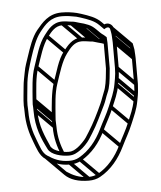

<svg xmlns="http://www.w3.org/2000/svg" viewBox="-50 -646 645 767"><g transform="rotate(-5 272.5 -262.5)"><path d="M391.2 -539.4 381.3 -549.3C360 -570.6 333.1 -579.2 303.2 -589.2L285.8 -594.3C267.4 -598.7 246.8 -601.5 225 -601.5C171.8 -601.5 145.4 -567.2 122.3 -539.8C100.6 -512.7 87.8 -474 75.9 -438.3C68.7 -415.7 62.2 -401.6 57.6 -375.3C54.8 -359.3 49.8 -338.5 48.5 -320.5C46.8 -297.3 42.5 -269.6 42.5 -244V-243.5C43 -238.4 43.5 -230.9 43.5 -220C43.5 -171 53.9 -131.6 68 -96.2C77.6 -72.3 86.4 -39.7 109.9 -24.7C134.7 -8.2 163.4 6.5 205 6.5C222.2 6.5 237.4 2.9 250.6 -4.4C295.8 -29.4 328.3 -70.4 350.8 -116.8C366 -148.2 381.1 -172.2 394.9 -206.2C406.8 -235.2 418.8 -258.6 425.4 -294.7L429.4 -316.7C432 -331.2 432.3 -348.1 433.5 -361.7V-465C433.5 -476.9 432.3 -485 432.5 -485C432.5 -494.9 431.5 -504 429.3 -512.7L427.3 -522.8C422.7 -536.5 407.4 -546.4 391.2 -539.4ZM412.7 -519.2 414.7 -509.4C416.1 -501.8 417.5 -494 417.5 -485V-484.7L417.5 -484.4C418.2 -475.9 418.5 -469.3 418.5 -465V-362.4C418.5 -346.8 417 -332.2 414.6 -319.3L410.6 -297.3C404.5 -263.8 393.1 -241.5 381 -211.8C368 -179.8 352.6 -155.1 337.2 -123.2C315.9 -79.1 284.8 -40.5 243.4 -17.6C232.6 -11.7 220.1 -8.5 205 -8.5C167 -8.5 142.1 -21.2 118.1 -37.3C98.9 -49.6 92 -76.7 82 -101.8C68.3 -136 58.5 -173.2 58.5 -220C58.5 -230.5 57.5 -239.6 57.5 -244.5C57.5 -269.3 61.8 -295.2 63.5 -319.4C66.8 -363 78.3 -396.2 90.1 -433.7C102 -469.4 114.5 -505.4 133.9 -530.4C157.1 -560.1 179.6 -586.5 225 -586.5C245.2 -586.5 264.5 -583.2 282.2 -579.7L298.8 -574.8C328.3 -565 352.7 -556.7 370.7 -538.7L389.3 -520.1C395.9 -525 408.5 -531.2 412.7 -519.2ZM260.5 -546.5H261C265 -546.5 268.3 -546 271.7 -544.8L289.1 -539.7C315.4 -534.8 334.9 -523.8 351.6 -507.1C360.8 -497.9 370.9 -489.9 381.8 -480.4C382.2 -475 382.5 -468.5 382.5 -465V-363.4L380.5 -343.7C378 -316.4 374.1 -288.8 366.1 -271.1C359.9 -257.1 355.9 -242.2 348.1 -224.9C331.2 -187.7 313.3 -151 291.7 -117L277.7 -95C271.5 -85.3 252.4 -66 242.7 -59.1C230.8 -50.8 221.5 -44.5 205 -44.5C180.3 -44.5 146.4 -54.5 135.6 -69.6C116.6 -113.9 94.5 -156.3 94.5 -220C94.5 -230.7 93.5 -238.4 93.5 -246.4C93.5 -249.9 94 -255.5 94.5 -261.3C98.5 -308.1 99.7 -351.6 113.1 -390.5C127.2 -431.6 140.1 -478.5 162.9 -508.4C178.7 -529.1 195.1 -550.5 224 -550.5C235.3 -550.5 248.9 -548.1 260.5 -546.5ZM79.5 -220C79.5 -151.9 100.3 -106.1 122.4 -62.4C134.1 -39.2 175.7 -29.5 205 -29.5C226.2 -29.5 239.2 -38.8 251.2 -46.8C263.1 -54.4 282.4 -74.5 290.3 -87L304.3 -109C326.9 -144.4 343.2 -181.6 361.7 -218.6C368.8 -232.8 373.8 -252 379.9 -264.9C390.4 -287.3 393.1 -316.6 395.5 -342.2L397.5 -362.6V-465C397.5 -470.3 396.9 -479.7 396.2 -487.6L385.6 -497C364.7 -510.6 353.5 -532.7 327.8 -543C315 -548.1 306.2 -551.3 292.6 -554.3L276.2 -559.2C271.8 -560.5 265.8 -561.4 261.4 -561.5C249.8 -563 237.1 -565.5 224 -565.5C185.4 -565.5 166.2 -536.9 151.1 -517.6C124.8 -484.2 113.3 -436 98.9 -395.5C84.7 -355.5 83.4 -309 79.5 -262.7C78.9 -256.7 78.5 -251 78.5 -246V-245.6C79 -239.1 79.5 -230.7 79.5 -220ZM123.7 -60.7 133.4 -51 144 -61.6 134.3 -71.3ZM81.7 -214.7 152.4 -144 163 -154.6 92.3 -225.3ZM80.7 -240.7 151.4 -170 162 -180.6 91.3 -251.3ZM81.7 -256.7 152.4 -186 163 -196.6 92.3 -267.3ZM100.7 -387.7 171.4 -317 182 -327.6 111.3 -398.3ZM151.7 -507.7 222.4 -437 233 -447.6 162.3 -518.3ZM218.7 -552.7 289.4 -482 300 -492.6 229.3 -563.3ZM255.7 -548.7 326.4 -478 337 -488.6 266.3 -559.3ZM268.7 -546.7 339.4 -476 350 -486.6 279.3 -557.3ZM285.7 -541.7 356.4 -471 367 -481.6 296.3 -552.3ZM319.7 -530.7 384.5 -465.8 395.2 -476.4 330.3 -541.3ZM199.7 4.3 270.4 75 281 64.4 210.3 -6.3ZM241.7 -5.7 312.4 65 323 54.4 252.3 -16.3ZM338.7 -114.7 409.4 -44 420 -54.6 349.3 -125.3ZM382.7 -203.7 453.4 -133 464 -143.6 393.3 -214.3ZM412.7 -290.7 483.4 -220 494 -230.6 423.3 -301.3ZM416.7 -312.7 487.4 -242 498 -252.6 427.3 -323.3ZM420.7 -356.7 491.4 -286 502 -296.6 431.3 -367.3ZM420.7 -459.7 491.4 -389 502 -399.6 431.3 -470.3ZM419.7 -479.7 490.4 -409 501 -419.6 430.3 -490.3ZM416.7 -505.7 487.4 -435 498 -445.6 427.3 -516.3ZM414.7 -515.7 483.8 -446.6C485.8 -436.4 488.2 -426.5 488.2 -414.3V-414L488.2 -413.7C488.9 -405.2 489.2 -398.6 489.2 -394.3V-291.6C489.2 -276.1 487.7 -261.5 485.3 -248.6L481.3 -226.6C475.2 -193.1 463.8 -170.8 451.8 -141.1C438.7 -109.1 423.4 -84.4 408 -52.5C386.6 -8.3 355.5 30.2 314.1 53.1C303.3 59 290.8 62.2 275.7 62.2C238 62.2 212.2 49 189.5 33.9L119.3 -36.3L108.7 -25.7L179.9 45.5C201.1 66.7 234 77.2 275.7 77.2C293 77.2 308.2 73.6 321.3 66.3C366.5 41.3 399 0.3 421.5 -46C436.7 -77.5 451.8 -101.5 465.7 -135.5C477.5 -164.5 489.5 -187.9 496.1 -224L500.1 -246C502.7 -260.5 503 -277.4 504.2 -291V-394.3C504.2 -406.2 503 -414.3 503.2 -414.3C503.2 -424.2 502.2 -433.3 500 -441.9L497.6 -454L425.3 -526.3ZM150.2 -149.3C150.2 -103.6 160.9 -68.5 173.7 -36.8L187.6 -42.4C175.1 -73.2 165.2 -106 165.2 -149.3C165.2 -160 164.2 -167.7 164.2 -175.7C164.2 -179.2 164.7 -184.8 165.2 -190.6C169.2 -237.4 170.4 -280.9 183.8 -319.8C197.9 -360.9 210.8 -407.7 233.7 -437.7C249.4 -458.4 265.8 -479.8 294.7 -479.8C306 -479.8 319.6 -477.4 331.2 -475.8H331.7C335.7 -475.8 339 -475.3 342.5 -474.1L359.8 -469C370.6 -466.3 377.6 -464.3 387.2 -460.6L392.7 -474.5C382.8 -478.4 374.8 -481.1 363.3 -483.6L347 -488.4C342.6 -489.7 336.5 -490.4 332.1 -490.8C320.5 -492 307.8 -494.8 294.7 -494.8C257 -494.8 237.2 -465.7 221.9 -447C195.7 -415 184.7 -364 169.7 -325C157 -284.5 154.1 -238.3 150.2 -192C149.6 -186 149.2 -180.2 149.2 -175.3V-174.9C149.8 -168.4 150.2 -160 150.2 -149.3Z"/></g></svg>

Font: CiSf OpenHand
Style: Gls
Weight: 400
Foundry: Cannot Into Space Fonts
Version: Version 0.7892